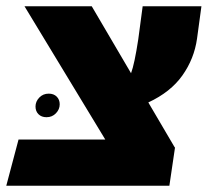

<svg xmlns="http://www.w3.org/2000/svg" viewBox="-65 -591 661 611"><path d="M407 -265 491 -122H492L474 0H-45L-6 -147H270L13 -571H227L352 -358Q363 -387 375 -466L389 -571H576L562 -468Q553 -404 515.5 -351Q478 -298 407 -265ZM125 -259Q125 -274 115.5 -283.5Q106 -293 90 -293Q72 -293 60 -280.5Q48 -268 48 -252Q48 -237 57.5 -227.5Q67 -218 83 -218Q101 -218 113 -230.5Q125 -243 125 -259Z"/></svg>

Font: FiraGO Heavy
Style: Italic
Weight: 900
Italic angle: -8°
Designer: bBox Type GmbH
Foundry: bBox Type GmbH
Version: Version 1.001